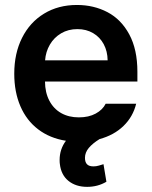

<svg xmlns="http://www.w3.org/2000/svg" viewBox="-20 -557 607 769"><path d="M219.7 99.6Q218.8 94.7 218.8 84Q218.8 40.5 244.1 6.8Q179.7 -3.4 133.1 -38.8Q86.4 -74.2 61.8 -131.3Q37.1 -188.5 37.1 -261.7Q37.1 -343.3 68.4 -405.5Q99.6 -467.8 156.5 -502.4Q213.4 -537.1 288.1 -537.1Q355.5 -537.1 410.4 -508.3Q465.3 -479.5 497.8 -419.2Q530.3 -358.9 530.3 -269.5V-230.5H160.2Q160.6 -186 177.7 -153.6Q194.8 -121.1 225.1 -104Q255.4 -86.9 295.9 -86.9Q335.4 -86.9 363.3 -102.1Q391.1 -117.2 403.3 -141.6H525.4Q512.7 -89.4 474.6 -52.5Q436.5 -15.6 378.9 0Q351.1 17.1 335.7 35.4Q320.3 53.7 320.3 75.2Q320.3 92.3 328.4 100.8Q336.4 109.4 354.5 109.4Q365.2 109.4 376 106.2Q386.7 103 394.5 100.6L406.2 170.9Q371.6 191.4 329.1 191.4Q283.7 191.4 254.2 167.5Q224.6 143.6 219.7 99.6ZM411.1 -315.4Q410.6 -351.6 395.5 -379.9Q380.4 -408.2 353 -424.3Q325.7 -440.4 290 -440.4Q253.4 -440.4 224.9 -423.6Q196.3 -406.7 179.7 -378.2Q163.1 -349.6 160.6 -315.4Z"/></svg>

Font: Pretendard Std SemiBold
Style: Regular
Weight: 600
Designer: Base glyphs from Inter by Rasmus Andersson; Hangeul glyphs from Noto Sans CJK(Source Han Sans) by Jang Soo-young and Kan
Foundry: Kil Hyung-jin
Version: Version 1.309